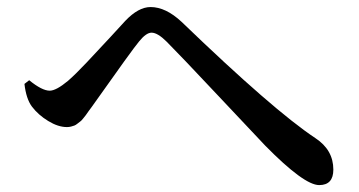

<svg xmlns="http://www.w3.org/2000/svg" viewBox="-20 -619 1040 556"><path d="M72.3 -310.5Q55.7 -333 50.8 -376L64.5 -386.7Q101.6 -356.4 124 -356.4Q142.6 -356.4 176.8 -384.8Q198.2 -403.3 231.4 -438.5Q264.6 -473.6 298.8 -510.7Q333 -547.9 342.8 -558.6Q380.9 -598.6 416 -598.6Q460 -598.6 505.9 -555.7Q771.5 -299.8 893.6 -218.8Q945.3 -184.6 945.3 -127.9Q945.3 -83 904.3 -83Q860.4 -83 748 -197.3Q725.6 -220.7 612.8 -340.8Q500 -460.9 462.9 -498Q436.5 -524.4 418.9 -524.4Q403.3 -524.4 382.8 -499Q365.2 -478.5 245.1 -308.6Q243.2 -306.6 236.8 -297.4Q230.5 -288.1 228.5 -285.6Q226.6 -283.2 221.2 -276.4Q215.8 -269.5 212.9 -267.6Q210 -265.6 204.6 -261.2Q199.2 -256.8 195.3 -255.4Q191.4 -253.9 185.5 -252.4Q179.7 -251 173.8 -251Q148.4 -251 119.6 -268.6Q90.8 -286.1 72.3 -310.5Z"/></svg>

Font: GenYoMin TW TTF SemiBold
Style: Regular
Weight: 600
Version: Version 1.300